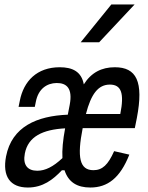

<svg xmlns="http://www.w3.org/2000/svg" viewBox="-20 -826 660 858"><path d="M247 -525.5C145 -525.5 85.5 -463.5 68.5 -375.5L63 -348.5H135.5L140 -370.5C151 -429.5 190 -454.5 233 -455C278 -455.5 305.5 -431 291.5 -357.5L283 -313.5C145.5 -308 33 -260.5 7 -127C-10 -38 25 12 104.5 12C171.5 12 216.5 -23 256.5 -65H268.5C285.5 -12 324.5 12 383.5 12C460.5 12 516.5 -30 558 -135L490 -150.5C463 -89.5 437.5 -65.5 397.5 -65.5C335 -65.5 324 -124 349.5 -253.5H582.5L591.5 -298.5C623 -462.5 589.5 -525.5 493 -525.5C434 -525.5 387.5 -501.5 354.5 -449C344 -506 304 -525.5 247 -525.5ZM340.5 -637 477.5 -806H581.5L423 -637ZM91 -140C105.5 -216 171 -247 271 -252.5C261 -199.5 257 -155.5 259 -119.5C217.5 -80.5 182 -63 146.5 -63C103.5 -63 81 -88.5 91 -140ZM364 -316.5C387 -405.5 418.5 -448 471 -448C522.5 -448 536 -408.5 517.5 -316.5Z"/></svg>

Font: Monaspace Neon
Style: Italic
Weight: 400
Italic angle: -11°
Designer: Riley Cran & the Lettermatic Team
Foundry: Lettermatic
Version: Version 1.200 (Monaspace Neon)